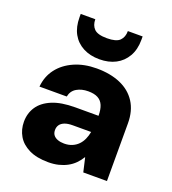

<svg xmlns="http://www.w3.org/2000/svg" viewBox="-136 -838 856 953"><g transform="rotate(20 292.0 -361.5)"><path d="M227 12Q165 12 124.5 -8Q84 -28 64.5 -61.5Q45 -95 45 -136Q45 -181 68 -215.5Q91 -250 138.5 -270Q186 -290 261 -290H383Q383 -323 374 -344.5Q365 -366 345.5 -376.5Q326 -387 294 -387Q259 -387 233.5 -372Q208 -357 202 -326H58Q63 -381 94 -421.5Q125 -462 177 -485Q229 -508 295 -508Q367 -508 420.5 -485Q474 -462 503.5 -416.5Q533 -371 533 -305V0H408L391 -74H390Q378 -54 362 -38Q346 -22 325.5 -11Q305 0 280.5 6Q256 12 227 12ZM269 -102Q293 -102 311.5 -110Q330 -118 343 -131.5Q356 -145 364 -163Q372 -181 376 -202H279Q253 -202 236.5 -195.5Q220 -189 212 -177.5Q204 -166 204 -150Q204 -134 212 -123.5Q220 -113 235 -107.5Q250 -102 269 -102ZM290 -555Q241 -555 204 -574.5Q167 -594 147 -630Q127 -666 127 -718V-735H204Q204 -703 222.5 -684.5Q241 -666 290 -666Q339 -666 357.5 -684.5Q376 -703 376 -735H454V-717Q454 -666 433 -629.5Q412 -593 375.5 -574Q339 -555 290 -555Z"/></g></svg>

Font: DM Sans 28pt Black
Style: Regular
Weight: 900
Version: Version 4.004;gftools[0.9.30]